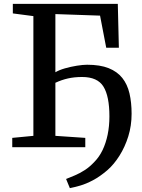

<svg xmlns="http://www.w3.org/2000/svg" viewBox="-20 -763 734 995"><path d="M342 212 322.5 164.5Q344 156 368.8 145.5Q393.5 135 419.2 118.5Q445 102 470 75Q494.5 50 511.5 14.8Q528.5 -20.5 537.8 -64.8Q547 -109 547 -160Q547 -264 516.2 -314Q485.5 -364 405.5 -364Q365.5 -364 332.2 -356.5Q299 -349 267 -334V-59L422 -48.5V0H43.5V-48.5L153 -59V-679.5L46.5 -693.5V-743H590.5L596 -515.5H530.5L498.5 -682L267 -690V-388.5Q286 -400 316.5 -408.8Q347 -417.5 378.5 -422.5Q410 -427.5 431.5 -427.5Q498.5 -427.5 543 -409.8Q587.5 -392 613.8 -359Q640 -326 651 -279Q662 -232 662 -173.5Q662 -111.5 644.8 -56.2Q627.5 -1 599.2 43.8Q571 88.5 537.5 118Q498 152 462 171Q426 190 395.5 198.8Q365 207.5 342 212Z"/></svg>

Font: Merriweather 24pt Medium
Style: Regular
Weight: 500
Designer: Eben Sorkin
Foundry: Eben Sorkin
Version: Version 2.100